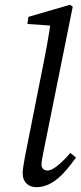

<svg xmlns="http://www.w3.org/2000/svg" viewBox="-20 -760 334 793"><path d="M130.2 13.1C200.6 13.1 250.9 -50 293.8 -109.2L270.6 -128.3C230.8 -82.4 197.1 -55.6 176.3 -55.6C163.3 -55.6 151.4 -63.5 151.4 -79.5C151.4 -89.5 154.4 -110.3 160.4 -137.1L280.4 -732.3L269.3 -740.4L97.2 -690.3L93.2 -661L210.4 -652.7L191.4 -683.8C182.4 -614.7 169.3 -545.6 155.3 -476.6L82.9 -111.7C76.7 -77 73.6 -58.6 73.6 -45.2C73.6 -6.1 98.7 13.1 130.2 13.1Z"/></svg>

Font: Source Serif Variable
Style: Italic
Weight: 389
Italic angle: -12°
Designer: Frank Grießhammer
Foundry: Adobe Systems Incorporated
Version: Version 3.001;hotconv 1.0.111;makeotfexe 2.5.65597